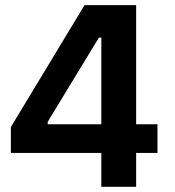

<svg xmlns="http://www.w3.org/2000/svg" viewBox="-20 -723 678 743"><path d="M22 -131.3H372.1V0H506.8V-131.3H589.4V-242.2H506.8V-703.1H307.1L22 -231.4ZM164.6 -242.2V-251.5L362.8 -577.6H372.1V-242.2Z"/></svg>

Font: Faust Sans Bold
Style: Regular
Weight: 700
Designer: Andreas Faust
Version: Version 1.003;Glyphs 3.1.2 (3151)